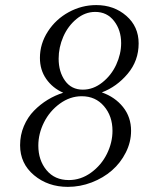

<svg xmlns="http://www.w3.org/2000/svg" viewBox="-20 -729 596 756"><path d="M59.1 -157.2Q59.1 -197.3 74 -232.4Q88.9 -267.6 113.8 -293Q138.7 -318.4 168 -336.2Q197.3 -354 229 -363.8Q187 -382.3 162.1 -418Q137.2 -453.6 137.2 -501Q137.2 -556.6 168.5 -605Q199.7 -653.3 250.7 -681.2Q301.8 -709 358.9 -709Q428.7 -709 477.3 -666.7Q525.9 -624.5 525.9 -558.1Q525.9 -489.7 482.7 -438.5Q439.5 -387.2 380.9 -365.2Q432.6 -347.2 464.4 -307.6Q496.1 -268.1 496.1 -213.9Q496.1 -169.4 475.3 -128.4Q454.6 -87.4 420.7 -57.9Q386.7 -28.3 341.1 -10.7Q295.4 6.8 247.1 6.8Q168.9 6.8 114 -39.1Q59.1 -85 59.1 -157.2ZM130.9 -155.8Q130.9 -98.1 163.1 -59.1Q195.3 -20 251 -20Q298.3 -20 338.6 -49.3Q378.9 -78.6 400.9 -123Q422.9 -167.5 422.9 -213.9Q422.9 -272 389.4 -311Q356 -350.1 301.8 -350.1Q255.9 -350.1 215.8 -321Q175.8 -292 153.3 -247.3Q130.9 -202.6 130.9 -155.8ZM210.9 -498Q210.9 -446.3 236.1 -411.1Q261.2 -376 306.2 -376Q347.2 -376 382.8 -404.3Q418.5 -432.6 437.7 -474.6Q457 -516.6 457 -559.1Q457 -610.4 429.2 -646.2Q401.4 -682.1 355 -682.1Q314.9 -682.1 281.2 -654.3Q247.6 -626.5 229.2 -584.5Q210.9 -542.5 210.9 -498Z"/></svg>

Font: Dihjauti S
Style: Italic
Weight: 400
Italic angle: -9°
Designer: T. Christopher White
Version: Version 3.0.0